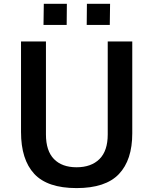

<svg xmlns="http://www.w3.org/2000/svg" viewBox="-20 -952 766 982"><path d="M371.5 10Q222.5 10 155 -63Q87.5 -136 87.5 -277V-740H215V-264.5Q215 -180.5 256 -138.5Q297 -96.5 371.5 -96.5Q446.5 -96.5 488.8 -138.5Q531 -180.5 531 -264.5V-740H656.5V-270Q656.5 -133.5 588.2 -61.8Q520 10 371.5 10ZM424.5 -932.5H543L541.5 -824.5H423.5ZM204 -932.5H322L321 -824.5H202.5Z"/></svg>

Font: 1883 Sans SemiBold
Style: Regular
Weight: 600
Designer: 1883 Sans project is a fork of Public Sans.
Version: Version 1.009